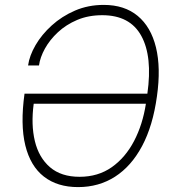

<svg xmlns="http://www.w3.org/2000/svg" viewBox="-20 -753 708 783"><path d="M298.5 10Q214 10 159 -32.8Q104 -75.5 83.2 -160.2Q62.5 -245 80 -371H581Q602.5 -522.5 556.2 -606.8Q510 -691 397 -691Q340.5 -691 295 -671.8Q249.5 -652.5 216.2 -621.5Q183 -590.5 163.2 -554.8Q143.5 -519 139 -486H94.5Q100 -526 125 -569Q150 -612 191 -649.2Q232 -686.5 285.8 -709.8Q339.5 -733 403 -733Q487.5 -733 541.5 -688.2Q595.5 -643.5 616 -560Q636.5 -476.5 620 -360Q603.5 -240 559.5 -157.5Q515.5 -75 449.2 -32.5Q383 10 298.5 10ZM304.5 -32Q380 -32 435.8 -71.2Q491.5 -110.5 526.8 -178Q562 -245.5 575 -330H117.5Q106 -245 122.2 -177.5Q138.5 -110 184 -71Q229.5 -32 304.5 -32Z"/></svg>

Font: Public Sans Thin Thin
Style: Italic
Weight: 250
Italic angle: -8°
Version: Version 2.001